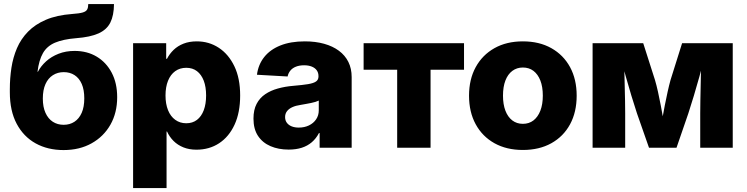

<svg xmlns="http://www.w3.org/2000/svg" viewBox="-20 -748 3780 972"><path d="M301.8 11.7Q221.7 11.7 160.4 -22.2Q99.1 -56.2 64.5 -121.3Q29.8 -186.5 29.8 -280.8V-296.4Q29.8 -351.6 37.8 -404.5Q45.9 -457.5 65.9 -504.2Q85.9 -550.8 121.8 -587.6Q157.7 -624.5 212.4 -647.9Q267.1 -671.4 345.2 -677.2Q381.3 -679.7 398.7 -684.8Q416 -689.9 421.4 -700.2Q426.8 -710.4 426.8 -727.5H557.1Q556.6 -669.9 538.6 -633.8Q520.5 -597.7 478.8 -578.9Q437 -560.1 365.7 -554.7Q299.3 -549.3 258.5 -532Q217.8 -514.6 197.5 -479.2Q177.2 -443.8 169.9 -384.8H171.9Q187 -413.6 213.4 -437.5Q239.7 -461.4 276.4 -475.8Q313 -490.2 357.9 -490.2Q421.4 -490.2 469.7 -461.2Q518.1 -432.1 545.7 -379.6Q573.2 -327.1 573.2 -255.9Q573.2 -177.2 539.1 -116.9Q504.9 -56.6 443.8 -22.5Q382.8 11.7 301.8 11.7ZM302.2 -116.2Q333.5 -116.2 356.9 -131.6Q380.4 -147 393.6 -176.8Q406.7 -206.5 406.7 -250Q406.7 -293.5 393.8 -323Q380.9 -352.5 357.4 -367.7Q334 -382.8 302.7 -382.8Q272 -382.8 247.8 -367.4Q223.6 -352.1 210.2 -322.3Q196.8 -292.5 196.8 -249Q196.8 -206.5 210.2 -176.8Q223.6 -147 247.3 -131.6Q271 -116.2 302.2 -116.2Z M653.8 204.1V-529.3H821.3V-450.2H825.2Q838.4 -475.6 859.1 -495.6Q879.9 -515.6 909.2 -527.1Q938.5 -538.6 976.1 -538.6Q1038.1 -538.6 1087.6 -506.1Q1137.2 -473.6 1166.5 -412.6Q1195.8 -351.6 1195.8 -264.6Q1195.8 -178.2 1167.5 -116.9Q1139.2 -55.7 1089.4 -22.9Q1039.6 9.8 974.6 9.8Q937.5 9.8 908.4 -2Q879.4 -13.7 858.6 -34.4Q837.9 -55.2 825.7 -82H823.2V204.1ZM922.9 -124Q954.6 -124 977.1 -141.1Q999.5 -158.2 1011.5 -189.9Q1023.4 -221.7 1023.4 -264.6Q1023.4 -308.1 1011.5 -339.4Q999.5 -370.6 977.3 -387.7Q955.1 -404.8 922.9 -404.8Q890.6 -404.8 866.9 -387.7Q843.3 -370.6 830.6 -339.1Q817.9 -307.6 817.9 -264.6Q817.9 -222.2 830.6 -190.4Q843.3 -158.7 867.2 -141.4Q891.1 -124 922.9 -124Z M1441.4 9.3Q1389.6 9.3 1349.4 -8.1Q1309.1 -25.4 1286.1 -60.1Q1263.2 -94.7 1263.2 -147.5Q1263.2 -191.9 1279.1 -222.2Q1294.9 -252.4 1322.8 -271.2Q1350.6 -290 1387 -300Q1423.3 -310.1 1464.8 -313.5Q1511.2 -317.4 1539.3 -322Q1567.4 -326.7 1579.8 -335.4Q1592.3 -344.2 1592.3 -360.4V-362.8Q1592.3 -379.9 1583.5 -392.1Q1574.7 -404.3 1558.3 -410.9Q1542 -417.5 1519.5 -417.5Q1496.1 -417.5 1478.5 -410.6Q1460.9 -403.8 1450.2 -390.9Q1439.5 -377.9 1436 -360.8L1280.8 -369.6Q1287.6 -421.4 1317.6 -459.2Q1347.7 -497.1 1399.4 -517.8Q1451.2 -538.6 1523.4 -538.6Q1577.1 -538.6 1620.8 -526.4Q1664.6 -514.2 1695.8 -491Q1727.1 -467.8 1743.7 -434.3Q1760.3 -400.9 1760.3 -357.9V0H1598.1V-74.2H1594.7Q1580.1 -46.4 1558.3 -27.8Q1536.6 -9.3 1507.6 0Q1478.5 9.3 1441.4 9.3ZM1492.7 -102.1Q1521 -102.1 1543.9 -113Q1566.9 -124 1580.3 -143.8Q1593.8 -163.6 1593.8 -189.5V-238.8Q1586.9 -235.4 1576.9 -232.2Q1566.9 -229 1554.4 -226.6Q1542 -224.1 1528.6 -221.7Q1515.1 -219.2 1501 -216.8Q1477.5 -213.4 1460.2 -205.6Q1442.9 -197.8 1433.1 -185.3Q1423.3 -172.9 1423.3 -155.3Q1423.3 -138.2 1432.4 -126.2Q1441.4 -114.3 1456.8 -108.2Q1472.2 -102.1 1492.7 -102.1Z M1990.7 0V-395H1820.8V-529.3H2329.1V-395H2159.7V0Z M2627 11.2Q2544.4 11.2 2483.2 -22.9Q2421.9 -57.1 2388.2 -118.9Q2354.5 -180.7 2354.5 -263.7Q2354.5 -346.2 2388.2 -408Q2421.9 -469.7 2483.2 -504.2Q2544.4 -538.6 2627 -538.6Q2710 -538.6 2771.2 -504.2Q2832.5 -469.7 2866 -408Q2899.4 -346.2 2899.4 -263.7Q2899.4 -180.7 2866 -118.9Q2832.5 -57.1 2771.2 -22.9Q2710 11.2 2627 11.2ZM2627 -121.1Q2658.2 -121.1 2680.7 -138.4Q2703.1 -155.8 2715.6 -187.7Q2728 -219.7 2728 -263.7Q2728 -308.6 2715.6 -340.3Q2703.1 -372.1 2680.7 -389.2Q2658.2 -406.2 2627 -406.2Q2596.7 -406.2 2573.7 -389.2Q2550.8 -372.1 2538.6 -340.3Q2526.4 -308.6 2526.4 -263.7Q2526.4 -219.7 2538.6 -187.7Q2550.8 -155.8 2573.5 -138.4Q2596.2 -121.1 2627 -121.1Z M2980 0V-529.3H3236.3L3295.9 -342.8Q3303.7 -316.4 3311 -283.4Q3318.4 -250.5 3325 -215.3Q3331.5 -180.2 3337.4 -147.5Q3343.3 -114.7 3348.1 -88.9H3322.3Q3327.1 -114.3 3333 -147.2Q3338.9 -180.2 3345.7 -215.3Q3352.5 -250.5 3359.9 -283.4Q3367.2 -316.4 3374.5 -342.8L3433.1 -529.3H3689.5V0H3524.9V-173.8Q3524.9 -203.6 3525.6 -239Q3526.4 -274.4 3527.1 -312.3Q3527.8 -350.1 3528.6 -387.7Q3529.3 -425.3 3529.3 -459.5H3545.9Q3534.7 -411.1 3520.8 -360.6Q3506.8 -310.1 3492.4 -262.5Q3478 -214.8 3464.8 -174.3L3404.8 0H3265.6L3204.6 -174.3Q3190.9 -215.8 3176.3 -263.9Q3161.6 -312 3147.7 -362.1Q3133.8 -412.1 3122.6 -459.5H3140.1Q3140.1 -425.8 3140.9 -388.2Q3141.6 -350.6 3142.6 -312.5Q3143.6 -274.4 3144.3 -239Q3145 -203.6 3145 -173.8V0Z"/></svg>

Font: Inter 24pt ExtraBold
Style: Regular
Weight: 800
Designer: Rasmus Andersson
Foundry: rsms
Version: Version 4.001;git-66647c0bb